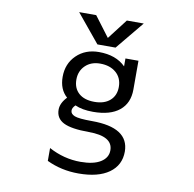

<svg xmlns="http://www.w3.org/2000/svg" viewBox="-101 -860 1203 1192"><g transform="rotate(10 500.0 -264.5)"><path d="M357.4 -342.8Q357.4 -288.1 392.6 -256.8Q427.7 -225.6 491.2 -225.6Q553.7 -225.6 589.4 -257.3Q625 -289.1 625 -342.8Q625 -399.4 586.9 -432.6Q548.8 -465.8 486.3 -465.8Q428.7 -465.8 393.1 -431.2Q357.4 -396.5 357.4 -342.8ZM470.7 156.2Q552.7 156.2 597.2 128.4Q641.6 100.6 641.6 53.7Q641.6 -35.2 489.3 -35.2Q378.9 -35.2 330.1 -60.1Q281.2 -85 281.2 -139.6Q281.2 -180.7 320.3 -221.7Q270.5 -265.6 270.5 -344.7Q270.5 -427.7 325.7 -481.4Q380.9 -535.2 466.8 -535.2Q574.2 -535.2 634.8 -474.6V-524.4H716.8V-342.8Q716.8 -256.8 659.2 -210Q601.6 -163.1 493.2 -163.1Q424.8 -163.1 379.9 -183.6Q360.4 -165 361.3 -147.5Q361.3 -127 387.7 -116.2Q414.1 -105.5 498 -105.5Q730.5 -105.5 731.4 45.9Q731.4 131.8 663.1 180.7Q594.7 229.5 470.7 229.5Q362.3 229.5 270.5 185.5V104.5Q366.2 156.2 470.7 156.2ZM602.5 -757.8H709L562.5 -580.1H448.2L301.8 -757.8H409.2L504.9 -630.9Z"/></g></svg>

Font: Gen Shin Gothic Monospace Regular
Style: Regular
Weight: 400
Designer: [Source Han Sans]
Ryoko NISHIZUKA  (kana & ideographs); Paul D. Hunt (Latin, Greek & Cyrillic); Wenlong ZHANG  (bopomofo
Version: Version 1.002.20150607